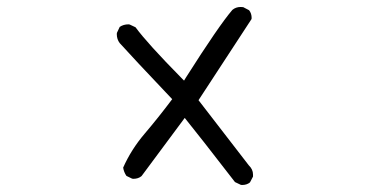

<svg xmlns="http://www.w3.org/2000/svg" viewBox="-20 -531 1040 545"><path d="M667 -5.9Q680.7 -5.9 689.5 -13.2L698.2 -29.8Q698.2 -32.7 698.2 -35.6Q698.2 -50.3 686 -62L543.5 -246.6L693.8 -476.6Q694.3 -478 694.3 -479.5Q694.3 -493.2 687 -502L670.4 -510.7Q666.5 -511.2 663.1 -511.2Q649.4 -511.2 639.6 -502.9Q601.1 -458 507.8 -311L502.4 -302.2L495.1 -309.6Q398.4 -407.7 364.7 -453.6L348.1 -461.4Q346.2 -461.9 344.7 -461.9Q330.6 -461.9 319.8 -454.6L312 -438Q311.5 -436 311.5 -434.6Q311.5 -419.4 319.8 -408.7Q353 -371.6 468.8 -249.5Q429.2 -196.8 390.9 -151.9Q352.5 -106.9 329.6 -55.2Q331.5 -42.5 338.9 -31.7L355 -23.9Q356.9 -23.4 358.4 -23.4Q372.6 -23.4 381.8 -31.2L504.4 -196.3Q544.4 -147 647 -14.2L663.6 -6.3Q665.5 -5.9 667 -5.9Z"/></svg>

Font: NaikaiFont
Style: Light
Weight: 300
Version: Version 1.89